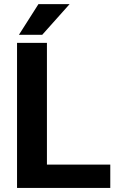

<svg xmlns="http://www.w3.org/2000/svg" viewBox="-20 -921 581 941"><path d="M520.5 -114.3V0H63.5V-710.9H210V-114.3ZM72.8 -750.5 168.5 -900.9H321.3L187 -750.5Z"/></svg>

Font: Vazirmatn UI FD
Style: Bold
Weight: 700
Designer: Saber Rastikerdar
Foundry: Saber Rastikerdar
Version: Version 33.003